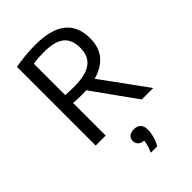

<svg xmlns="http://www.w3.org/2000/svg" viewBox="-247 -691 1014 1014"><g transform="rotate(-45 259.5 -184.5)"><path d="M73.2 0V-587.7Q107.1 -593.7 143.7 -597.8Q180.4 -601.8 223.8 -601.8Q338.8 -601.8 396.1 -556.8Q453.5 -511.8 453.5 -422.5Q454.3 -362.7 425.9 -322.2Q397.6 -281.7 343.4 -261.2Q289.2 -240.7 212.9 -240.7Q197.1 -240.7 179.4 -241.4Q161.7 -242 147.9 -243.2V0ZM417.4 0 219.3 -276.9H301.6L503 0ZM209.6 -299.8Q299.5 -299.8 340.3 -329.9Q381.2 -359.9 381.2 -422.2Q381.2 -483.7 345.3 -513.1Q309.4 -542.5 228.5 -542.5Q205.3 -542.5 186.5 -541.2Q167.7 -539.9 147.9 -536.5V-302.3Q166.1 -301.1 179.6 -300.4Q193.2 -299.8 209.6 -299.8ZM252.6 232.8Q265.4 203.4 269.8 182.3Q274.3 161.2 274.3 140.8L286.3 162.7H278.2Q254.2 162.7 241.3 151.3Q228.4 140 228.4 121.7Q228.4 103.7 240.9 92.7Q253.4 81.7 276.8 81.7Q302.1 81.7 315.1 95.4Q328 109 328 136Q328 157.1 320.8 183.3Q313.6 209.5 300.4 232.8Z"/></g></svg>

Font: Encode Sans SC Condensed Thin
Style: Regular
Weight: 100
Width: 3
Designer: Multiple Designers
Foundry: Impallari Type
Version: Version 3.002